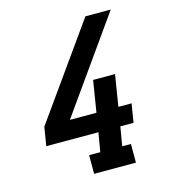

<svg xmlns="http://www.w3.org/2000/svg" viewBox="-109 -825 819 914"><g transform="rotate(-15 300.0 -367.5)"><path d="M242 0V-92H297L313 -186H56L71 -278L396 -735H521L197 -278H328L353 -433H461L436 -278H501L486 -186H421L405 -92H448V0Z"/></g></svg>

Font: Iosevka Etoile Semibold
Style: Italic
Weight: 600
Italic angle: -9°
Designer: Belleve Invis
Foundry: Belleve Invis
Version: Version 22.1.2; ttfautohint (v1.8.4)